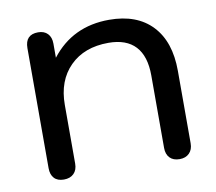

<svg xmlns="http://www.w3.org/2000/svg" viewBox="-63 -572 738 655"><g transform="rotate(-10 306.0 -245.0)"><path d="M63 -37V-453Q63 -500 108 -500Q129 -500 141 -487.5Q153 -475 153 -453V-404Q227 -500 354 -500Q450 -500 502.5 -444.5Q555 -389 555 -288V-37Q555 -15 542.5 -2.5Q530 10 509 10Q487 10 475 -2.5Q463 -15 463 -37V-288Q463 -355 431.5 -389Q400 -423 338 -423Q254 -423 204.5 -373.5Q155 -324 155 -240V-37Q155 -15 142.5 -2.5Q130 10 108 10Q86 10 74.5 -2.5Q63 -15 63 -37Z"/></g></svg>

Font: Kodchasan Medium
Style: Regular
Weight: 500
Designer: Katatrad Aksorn Co.,Ltd.
Foundry: Cadson Demak Co.,Ltd.
Version: Version 1.000; ttfautohint (v1.6)